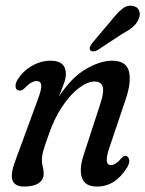

<svg xmlns="http://www.w3.org/2000/svg" viewBox="-20 -660 521 688"><path d="M47.5 -336Q37 -337.5 35.8 -349.5Q34.5 -361.5 43.5 -375.5Q63.5 -406.5 95.2 -424.5Q127 -442.5 161.5 -442.5Q216 -442.5 216 -395Q216 -380.5 209.5 -362Q203 -343.5 191 -314Q237.5 -384 288.8 -413.2Q340 -442.5 381.5 -442.5Q433 -442.5 442.2 -403.5Q451.5 -364.5 429 -300L372 -131Q350.5 -68.5 377.5 -68.5Q385.5 -68.5 394.2 -73.8Q403 -79 416.5 -94.5Q425 -103.5 432 -101Q440 -99 442.8 -88.8Q445.5 -78.5 436.5 -61.5Q394 8.5 328 8.5Q284.5 8.5 273.8 -22.5Q263 -53.5 279.5 -104L339.5 -288Q353.5 -330.5 348 -349.2Q342.5 -368 319 -368Q294 -368 263 -344.8Q232 -321.5 202.8 -278Q173.5 -234.5 153 -173Q138.5 -133 134.2 -116.2Q130 -99.5 130 -88Q130 -74 133.2 -62.8Q136.5 -51.5 136.5 -37.5Q136.5 -15.5 118.2 -3.5Q100 8.5 67 8.5Q31.5 8.5 24.2 -15.5Q17 -39.5 37.5 -91L115.5 -303.5Q129 -339 127.8 -354.2Q126.5 -369.5 111.5 -369.5Q91.5 -369.5 67.5 -343.5Q57 -333 47.5 -336ZM379 -587Q400 -613.5 418 -628.2Q436 -643 456.5 -638.5Q473.5 -635.5 478.8 -621.2Q484 -607 476.5 -591Q469.5 -574.5 455 -562.5Q440.5 -550.5 417 -538L328 -479.5Q321 -476 313.8 -475.8Q306.5 -475.5 303.5 -480.5Q299.5 -486 302.8 -493Q306 -500 311.5 -507Z"/></svg>

Font: Fraunces 144pt SuperSoft
Style: Italic
Weight: 400
Italic angle: -16°
Version: Version 1.000;[b76b70a41]